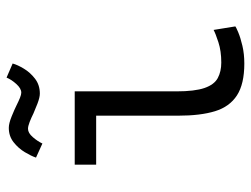

<svg xmlns="http://www.w3.org/2000/svg" viewBox="-112 -660 783 600"><g transform="rotate(-90 280.0 -359.5)"><path d="M382 12Q318 12 282.5 -11Q247 -34 233 -79.5Q219 -125 219 -195V-451H66V-518H295V-200Q295 -143 305.5 -112.5Q316 -82 336.5 -71Q357 -60 385 -60Q421 -60 448.5 -69Q476 -78 487 -84L498 -16Q496 -14 479.5 -7Q463 0 437.5 6Q412 12 382 12ZM132 -619 88 -639Q93 -654 105 -674Q117 -694 136 -709Q155 -724 181 -724Q195 -724 217 -715Q239 -706 251 -700Q265 -693 275 -689Q285 -685 291 -685Q304 -685 318 -700.5Q332 -716 338 -731L382 -712Q378 -697 366 -677Q354 -657 334.5 -642Q315 -627 288 -627Q276 -627 256.5 -634.5Q237 -642 226 -647Q212 -654 199 -659Q186 -664 178 -664Q165 -664 152 -649Q139 -634 132 -619Z"/></g></svg>

Font: Ubuntu Sans Mono
Style: Regular
Weight: 400
Monospace: yes
Designer: Dalton Maag Ltd
Foundry: Dalton Maag Ltd
Version: Version 1.006